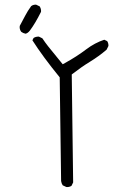

<svg xmlns="http://www.w3.org/2000/svg" viewBox="-20 -796 540 810"><path d="M152.8 -745.6Q153.3 -747.1 153.3 -749.3Q153.3 -751.5 152.8 -754.9Q151.9 -762.2 147.5 -769L133.3 -775.9Q131.8 -776.4 130.9 -776.4Q119.1 -776.4 111.3 -770Q96.7 -750 85.7 -728.8Q74.7 -707.5 63.5 -687Q63 -684.1 63 -682.6Q63 -681.2 63 -679.4Q63 -677.7 63.5 -675.3Q64 -672.9 64.9 -670.4Q66.4 -666 69.8 -661.6Q77.6 -655.8 87.9 -653.8Q97.2 -655.8 106 -667Q128.4 -696.8 152.8 -745.6ZM262.2 -6.8Q273.9 -6.8 281.7 -12.2L288.6 -26.4L282.7 -481.9Q323.7 -513.7 360.1 -535.9Q396.5 -558.1 429.7 -586.4L437 -601.1Q437.5 -602.5 437.5 -603.5Q437.5 -614.7 432.1 -622.6L419.9 -628.4Q379.9 -615.2 343.8 -587.9Q303.2 -557.1 254.4 -530.3L244.6 -524.9Q216.3 -560.1 202.9 -576.2Q189.5 -592.3 183.1 -600.6Q170.4 -616.7 158.7 -634.3L145 -641.1Q143.6 -641.6 142.6 -641.6Q130.4 -641.6 121.6 -635.7L116.7 -626Q160.2 -557.6 231.9 -469.7L237.8 -32.2Q239.3 -22 244.6 -14.2L259.3 -7.3Q260.7 -6.8 262.2 -6.8Z"/></svg>

Font: NaikaiFont
Style: ExtraLight
Weight: 200
Version: Version 1.89